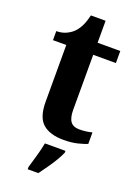

<svg xmlns="http://www.w3.org/2000/svg" viewBox="-164 -728 733 1018"><g transform="rotate(20 202.5 -219.5)"><path d="M254 10Q177 10 136.5 -25Q96 -60 96 -148V-468H21V-519Q53 -519 78.5 -531.5Q104 -544 119 -561Q150 -594 165 -660H248V-536H376V-468H248V-158Q248 -113 263.5 -92Q279 -71 314 -71Q334 -71 352 -73.5Q370 -76 385 -80V-15Q369 -8 334.5 1Q300 10 254 10ZM129 208Q138 178 150 136Q162 94 168 61H284V71Q275 92 259 119Q243 146 224 172.5Q205 199 189 221H129Z"/></g></svg>

Font: Noto Serif Sinhala
Style: Bold
Weight: 700
Designer: Jelle Bosma - Monotype Design Team
Foundry: Monotype Imaging Inc.
Version: Version 2.007; ttfautohint (v1.8.4.7-5d5b)